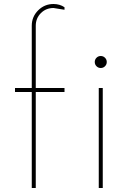

<svg xmlns="http://www.w3.org/2000/svg" viewBox="-20 -940 658 960"><path d="M138.8 -811.2Q138.8 -856.2 170.6 -888.1Q202.5 -920 247.5 -920Q278.8 -920 302.5 -903.8V-891.2L247.5 -900Q210 -900 184.4 -874.4Q158.8 -848.8 158.8 -811.2V-500H302.5V-480H158.8V0H138.8V-480H55V-500H138.8ZM462.5 -651.2Q471.2 -660 483.8 -660Q496.2 -660 505 -651.2Q513.8 -642.5 513.8 -630Q513.8 -617.5 505 -608.8Q496.2 -600 483.8 -600Q471.2 -600 462.5 -608.8Q453.8 -617.5 453.8 -630Q453.8 -642.5 462.5 -651.2ZM473.8 0V-500H493.8V0Z"/></svg>

Font: Now Thin
Style: Regular
Weight: 250
Designer: Alfredo Marco Pradil
Foundry: Alfredo Marco Pradil
Version: Version 1.002;PS 001.002;hotconv 1.0.88;makeotf.lib2.5.64775